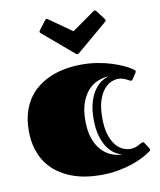

<svg xmlns="http://www.w3.org/2000/svg" viewBox="-86 -825 761 914"><g transform="rotate(-10 294.5 -368.5)"><path d="M380.9 -247.1Q380.9 -197.8 391.4 -165Q401.9 -132.3 418 -113Q434.1 -93.8 452.6 -85.9Q471.2 -78.1 487.3 -78.1Q499.5 -78.1 509.8 -81.3Q520 -84.5 527.8 -88.6Q535.6 -92.8 541 -95.9Q546.4 -99.1 549.3 -99.1Q553.7 -99.1 555.4 -97.7Q557.1 -96.2 559.6 -92.3L576.7 -65.9Q579.1 -62 579.1 -59.1Q579.1 -55.7 577.1 -53.7Q575.2 -51.8 573.2 -50.3Q557.1 -39.1 533.7 -26.6Q510.3 -14.2 479.2 -3.9Q448.2 6.3 410.2 13.2Q372.1 20 327.1 20Q290.5 20 253.9 14.2Q217.3 8.3 183.8 -4.9Q150.4 -18.1 121.6 -38.8Q92.8 -59.6 71.5 -89.1Q50.3 -118.7 38.1 -158Q25.9 -197.3 25.9 -247.1Q25.9 -296.9 38.1 -336.2Q50.3 -375.5 71.5 -405Q92.8 -434.6 121.6 -455.3Q150.4 -476.1 183.8 -489.3Q217.3 -502.4 253.9 -508.3Q290.5 -514.2 327.1 -514.2Q367.2 -514.2 404.3 -508.1Q441.4 -502 472.9 -491.9Q504.4 -481.9 529.5 -470Q554.7 -458 570.3 -446.3Q572.3 -444.8 574.2 -442.9Q576.2 -440.9 576.2 -437.5Q576.2 -434.1 573.7 -430.7L556.6 -404.3Q554.2 -400.4 552.5 -398.9Q550.8 -397.5 546.4 -397.5Q543.5 -397.5 538.6 -400.4Q533.7 -403.3 526.4 -407Q519 -410.6 509.3 -413.8Q499.5 -417 487.3 -417Q471.2 -417 452.6 -408.9Q434.1 -400.9 418 -381.3Q401.9 -361.8 391.4 -329.1Q380.9 -296.4 380.9 -247.1ZM445.8 -58.6Q430.2 -62 411.6 -73.2Q393.1 -84.5 377 -106.7Q360.8 -128.9 350.1 -163.3Q339.4 -197.8 339.4 -247.1Q339.4 -296.4 350.1 -331.1Q360.8 -365.7 377 -387.9Q393.1 -410.2 411.6 -421.6Q430.2 -433.1 445.8 -436.5Q419.4 -436 393.3 -425.5Q367.2 -415 346.2 -392.6Q325.2 -370.1 312.3 -334.2Q299.3 -298.3 299.3 -247.1Q299.3 -195.8 312.3 -160.2Q325.2 -124.5 346.2 -102.1Q367.2 -79.6 393.3 -69.3Q419.4 -59.1 445.8 -58.6ZM427.2 -753.9Q429.2 -754.9 430.7 -755.9Q432.1 -756.8 433.6 -756.8Q438 -756.8 441.9 -752L474.6 -709Q477.5 -705.1 477.5 -702.1Q477.5 -698.2 473.1 -694.8L324.7 -568.8Q323.2 -567.9 321.8 -566.9Q320.3 -565.9 317.9 -565.9Q315.4 -565.9 314 -566.9Q312.5 -567.9 311 -568.8L162.6 -694.8Q158.2 -698.2 158.2 -702.1Q158.2 -705.1 161.1 -709L193.8 -752Q196.3 -754.9 198 -755.9Q199.7 -756.8 202.1 -756.8Q203.6 -756.8 205.1 -755.9Q206.5 -754.9 208.5 -753.9L317.9 -676.8Z"/></g></svg>

Font: Fascinate Inline
Style: Regular
Weight: 900
Designer: Astigmatic (AOETI)
Foundry: Astigmatic (AOETI)
Version: Version 1.000